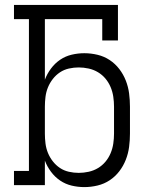

<svg xmlns="http://www.w3.org/2000/svg" viewBox="-20 -755 640 783"><path d="M324 8Q298 8 272.5 2Q247 -4 225.5 -18.5Q204 -33 188 -54.5Q172 -76 163 -100V0H37V-58H98V-677H37V-735H461V-590H397V-677H163V-430Q172 -454 188 -475.5Q204 -497 225.5 -511.5Q247 -526 272.5 -532Q298 -538 324 -538Q351 -538 378 -531.5Q405 -525 427.5 -510Q450 -495 466.5 -473.5Q483 -452 493 -426.5Q503 -401 506.5 -374Q510 -347 510 -320V-210Q510 -183 506.5 -156Q503 -129 493 -103.5Q483 -78 466.5 -56.5Q450 -35 427.5 -20Q405 -5 378 1.5Q351 8 324 8ZM301 -50Q321 -50 341.5 -54.5Q362 -59 379.5 -69.5Q397 -80 410 -95.5Q423 -111 431 -130Q439 -149 442 -169.5Q445 -190 445 -210V-320Q445 -340 442 -360.5Q439 -381 431 -400Q423 -419 410 -434.5Q397 -450 379.5 -460.5Q362 -471 341.5 -475.5Q321 -480 301 -480Q281 -480 261 -475.5Q241 -471 224.5 -460Q208 -449 195.5 -433Q183 -417 175.5 -398.5Q168 -380 165.5 -360Q163 -340 163 -320V-210Q163 -190 165.5 -170Q168 -150 175.5 -131.5Q183 -113 195.5 -97Q208 -81 224.5 -70Q241 -59 261 -54.5Q281 -50 301 -50Z"/></svg>

Font: Iosevka Curly Slab LtEx
Style: Regular
Weight: 300
Width: 7
Monospace: yes
Designer: Belleve Invis
Foundry: Belleve Invis
Version: Version 11.1.0; ttfautohint (v1.8.3)